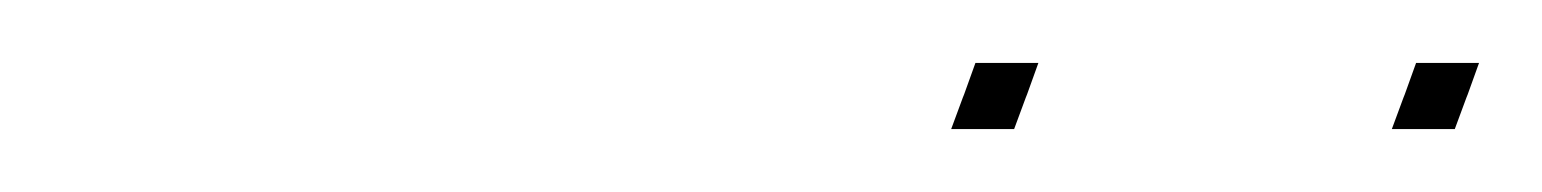

<svg xmlns="http://www.w3.org/2000/svg" viewBox="-20 -691 490 61"><path d="M445.9 -660 442.2 -650H422.2L425.9 -660L426.3 -661L429.9 -671H449.9L446.3 -661ZM305.9 -660 302.2 -650H282.2L285.9 -660L286.3 -661L289.9 -671H309.9L306.3 -661Z"/></svg>

Font: Nordica Plus
Style: NordicaClassicUltLtCondObl
Weight: 300
Version: Version 1.01